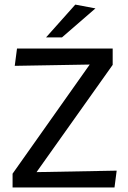

<svg xmlns="http://www.w3.org/2000/svg" viewBox="-20 -826 563 846"><path d="M35.4 0V-60.7L375.3 -541.6L45 -535.9L54.9 -612H476.5V-540.2L141 -67.6L494.1 -74.1L484.5 0ZM182.8 -661.1 311.8 -805.7 400.6 -789 253 -661.1Z"/></svg>

Font: Ancizar Sans Thin
Style: Regular
Weight: 100
Designer: Cesar Puertas, Viviana Monsalve, Julian Moncada, Julian Prieto, Jose Castro, Mariel Hernandez, Felipe Aragon, Sara Alarc
Version: Version 8.100